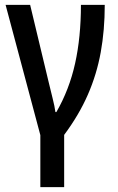

<svg xmlns="http://www.w3.org/2000/svg" viewBox="-20 -560 484 790"><path d="M146 210V-4L3 -540H104L180 -223Q188 -189 196.5 -155.5Q205 -122 208 -99H212Q265 -191 289 -299Q313 -407 313 -540H411Q411 -436 394.5 -345Q378 -254 341.5 -170.5Q305 -87 244 -5V210Z"/></svg>

Font: Noto Sans Condensed Medium
Style: Regular
Weight: 500
Width: 3
Designer: Monotype Design Team
Foundry: Monotype Imaging Inc.
Version: Version 2.013; ttfautohint (v1.8.4.7-5d5b)